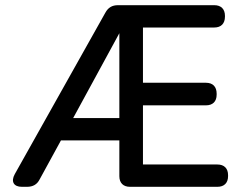

<svg xmlns="http://www.w3.org/2000/svg" viewBox="-20 -720 940 740"><path d="M64 0H84C107 0 123 -9 133 -29L215 -179H440V-41C440 -15 455 0 481 0H818C844 0 859 -15 859 -41V-45C859 -71 844 -86 818 -86H531V-314H774C800 -314 815 -329 815 -355V-359C815 -386 800 -401 774 -401H531V-614H806C832 -614 847 -629 847 -656V-659C847 -685 832 -700 806 -700H435C412 -700 397 -691 386 -671L37 -49C21 -20 33 0 64 0ZM262 -265 440 -592V-265Z"/></svg>

Font: 寒蝉半圆体
Style: Regular
Weight: 400
Designer: Yoshimichi Ohira & Warren
Foundry: ChillType
Version: Version 1.800;Glyphs 3.1.1 (3135)